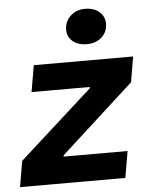

<svg xmlns="http://www.w3.org/2000/svg" viewBox="-74 -787 642 830"><g transform="rotate(-5 247.0 -371.5)"><path d="M-1.6 -112.4 316.2 -398.8 317.2 -405H64.6L84.4 -520H515.4L496.8 -409.8L179.2 -120.8L178.6 -115H456L436.2 0H-20.8ZM237 -659.4Q237 -695.6 262.5 -719.5Q288 -743.4 325.6 -743.4Q364.4 -743.4 387.7 -723.2Q411 -703 411 -672Q411 -635.2 385.4 -612.8Q359.8 -590.4 321.6 -590.4Q283.4 -590.4 260.2 -609.7Q237 -629 237 -659.4Z"/></g></svg>

Font: Fixel Italic Variable Display Thin
Style: Italic
Weight: 100
Italic angle: -10°
Designer: AlfaBravo + MacPaw
Foundry: Kyrylo Tkachov, Marchela Mozhyna, Serhii Makarenko, Maria Weinstein, Zakhar Kryvoshyya
Version: Version 1.210;Glyphs 3.2 (3217)